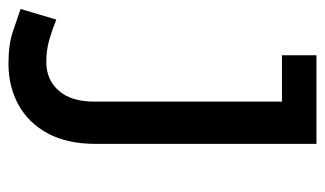

<svg xmlns="http://www.w3.org/2000/svg" viewBox="-250 -338 749 442"><g transform="rotate(90 124.0 -116.5)"><path d="M48.9 238Q4.9 238 -24.5 228Q-53.9 218.1 -76.8 210.1L-52.4 127.9Q-29 137.3 -5.8 144.1Q17.5 150.9 45.5 150.9Q85.7 150.9 111 122.5Q136.4 94.1 136.4 40.4V-471H233.7V38.3Q233.7 102.1 209.9 146.9Q186 191.7 144 214.8Q102 238 48.9 238ZM29.8 -391.6V-471H211.7V-391.6Z"/></g></svg>

Font: BioRhyme ExtraBold
Style: Regular
Weight: 800
Designer: Aoife Mooney
Foundry: Aoife Mooney Type
Version: Version 1.600;gftools[0.9.33]